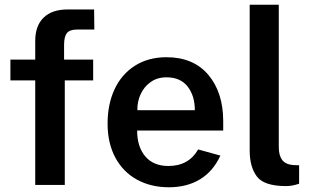

<svg xmlns="http://www.w3.org/2000/svg" viewBox="-20 -782 1319 812"><path d="M374 -442V-530H251V-592C251 -615.3 255 -632 263 -642C271 -652 285 -657 305 -657H379L378 -742H266C222 -742 188.2 -730.5 164.5 -707.5C140.8 -684.5 129 -651.7 129 -609V-530H24V-442H129V0H254V-442Z M594.5 -120.5C571.5 -147.5 560 -184 560 -230H924V-269C924 -350.3 903 -415.8 861 -465.5C819 -515.2 760 -540 684 -540C632.7 -540 588.2 -528 550.5 -504C512.8 -480 484.2 -446.8 464.5 -404.5C444.8 -362.2 435 -313.7 435 -259C435 -204.3 445.8 -156.7 467.5 -116C489.2 -75.3 519.7 -44.2 559 -22.5C598.3 -0.8 643.3 10 694 10C745.3 10 789.5 -1.3 826.5 -24C863.5 -46.7 892 -80 912 -124L818 -150C791.3 -103.3 749.3 -80 692 -80C650 -80 617.5 -93.5 594.5 -120.5ZM804 -316H561C560.3 -339.3 564.8 -361.7 574.5 -383C584.2 -404.3 598.3 -421.7 617 -435C635.7 -448.3 658 -455 684 -455C723.3 -455 753.2 -442 773.5 -416C793.8 -390 804 -356.7 804 -316Z M1066.5 -35.5C1086.8 -8.5 1128 5 1190 5C1206.7 5 1225 1.7 1245 -5V-83L1219 -84C1197.7 -86 1182.3 -93.3 1173 -106C1163.7 -118.7 1159 -136.7 1159 -160V-762H1036V-145C1036 -99 1046.2 -62.5 1066.5 -35.5Z"/></svg>

Font: Morrison SemiBold
Style: Regular
Weight: 600
Designer: Pablo Impallari, Rodrigo Fuenzalida (Modified by Dan O. Williams)
Version: Version 0.030; ttfautohint (v1.8.1)